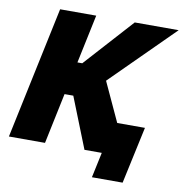

<svg xmlns="http://www.w3.org/2000/svg" viewBox="-93 -795 968 1016"><g transform="rotate(10 391.5 -287.0)"><path d="M-2 0 148 -710H342L287 -449H313L549 -710H785L453 -380L550 -170H699L633 136H468L497 0H404L296 -272H249L192 0Z"/></g></svg>

Font: Raleway Black
Style: Italic
Weight: 900
Italic angle: -12°
Designer: Matt McInerney, Pablo Impallari, Rodrigo Fuenzalida
Foundry: Matt McInerney, Pablo Impallari, Rodrigo Fuenzalida
Version: Version 4.101;RELEASE